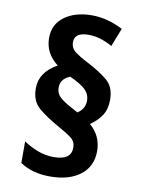

<svg xmlns="http://www.w3.org/2000/svg" viewBox="-86 -827 673 894"><g transform="rotate(10 250.0 -379.5)"><path d="M256 -326Q220 -345 200.5 -362.5Q181 -380 181 -408Q181 -450 226 -467Q282 -441 302 -420Q322 -399 322 -371Q322 -331 287 -309ZM409 -147Q409 -219 354 -266Q389 -290 408 -319.5Q427 -349 427 -393Q427 -453 390.5 -484Q354 -515 286 -550Q258 -564 234 -581.5Q210 -599 210 -628Q210 -674 277 -674Q330 -674 389 -641L423 -728Q349 -766 276 -766Q198 -766 147.5 -729.5Q97 -693 97 -628Q97 -556 159 -508Q77 -463 77 -386Q77 -326 114.5 -294Q152 -262 215 -227Q255 -205 276 -188.5Q297 -172 297 -144Q297 -85 214 -85Q174 -85 137 -99.5Q100 -114 71 -134V-32Q128 7 213 7Q303 7 356 -34Q409 -75 409 -147Z"/></g></svg>

Font: Noto Sans Mono UI Condensed ExtraBold
Style: Regular
Weight: 800
Width: 3
Designer: Monotype Design team
Foundry: Monotype Imaging Inc.
Version: 1.000